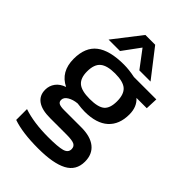

<svg xmlns="http://www.w3.org/2000/svg" viewBox="-251 -781 1055 1055"><g transform="rotate(45 277.0 -253.0)"><path d="M106 -521 231 -682.1H307.1L432.1 -521H345.2L269 -622.1L194.8 -521ZM254.9 175.8Q132.8 175.8 59.1 149.9V65.9Q138.2 92.8 250 92.8Q326.7 92.8 357.4 84Q388.2 75.2 388.2 48.8Q388.2 27.8 371.8 19.5Q355.5 11.2 311 11.2H183.1Q119.6 11.2 86.9 -12.2Q54.2 -35.6 54.2 -80.1Q54.2 -110.8 72 -135.3Q89.8 -159.7 125 -171.9Q44.9 -210.9 44.9 -311Q44.9 -400.9 98.9 -442.4Q152.8 -483.9 263.2 -483.9Q302.7 -483.9 350.1 -474.1H523.9L521 -402.8H440.9Q478 -370.1 478 -311Q478 -232.9 431.2 -190.4Q384.3 -147.9 293 -147.9Q269 -147.9 233.9 -152.8Q201.7 -149.9 178.7 -136.2Q155.8 -122.6 155.8 -102.1Q155.8 -86.9 167.7 -80.6Q179.7 -74.2 208 -74.2H340.8Q412.1 -74.2 450.4 -43.5Q488.8 -12.7 488.8 44.9Q488.8 113.8 430.2 144.8Q371.6 175.8 254.9 175.8ZM263.2 -216.8Q327.6 -216.8 353.3 -238.5Q378.9 -260.3 378.9 -314Q378.9 -367.7 352.8 -391.4Q326.7 -415 263.2 -415Q201.2 -415 173.6 -391.8Q146 -368.7 146 -314Q146 -262.2 172.9 -239.5Q199.7 -216.8 263.2 -216.8Z"/></g></svg>

Font: Kanit
Style: Regular
Weight: 400
Designer: Katatrad Team
Foundry: CadsonDemak
Version: Version 1.000;PS 001.000;hotconv 1.0.88;makeotf.lib2.5.64775